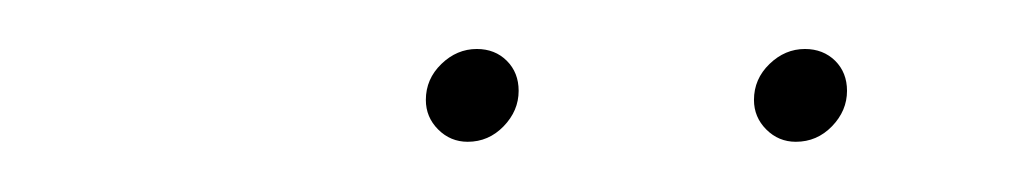

<svg xmlns="http://www.w3.org/2000/svg" viewBox="-20 -648 410 78"><path d="M286.3 -607.4Q286.3 -615.9 292.6 -622Q298.9 -628.1 307 -628.1Q314.4 -628.1 319.3 -623.3Q324.1 -618.5 324.1 -611.1Q324.1 -603 318 -596.7Q311.9 -590.4 303.3 -590.4Q296.3 -590.4 291.3 -595.4Q286.3 -600.4 286.3 -607.4ZM153 -607.4Q153 -615.9 159.3 -622Q165.6 -628.1 173.7 -628.1Q181.1 -628.1 185.9 -623.3Q190.7 -618.5 190.7 -611.1Q190.7 -603 184.6 -596.7Q178.5 -590.4 170 -590.4Q163 -590.4 158 -595.4Q153 -600.4 153 -607.4Z"/></svg>

Font: 26F Galaxy Sans Ultra Light
Style: Italic
Weight: 200
Italic angle: -5°
Designer: C₂₉H₂₅N₃O₅
Version: Version 1.200